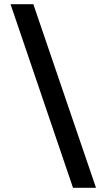

<svg xmlns="http://www.w3.org/2000/svg" viewBox="-20 -690 505 910"><path d="M138 -670H30L326 200H435Z"/></svg>

Font: LT Wave Alt Medium
Style: Regular
Weight: 500
Designer: Daniel Lyons
Version: Version 2.5 (Glyphs App)